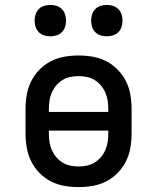

<svg xmlns="http://www.w3.org/2000/svg" viewBox="-20 -754 640 782"><path d="M300 8Q271 8 242 3Q213 -2 187 -15.5Q161 -29 140.5 -50Q120 -71 107 -97Q94 -123 89 -152Q84 -181 84 -210V-310Q84 -339 89 -368Q94 -397 107 -423Q120 -449 140.5 -470Q161 -491 187 -504.5Q213 -518 242 -523Q271 -528 300 -528Q329 -528 358 -523Q387 -518 413 -504.5Q439 -491 459.5 -470Q480 -449 493 -423Q506 -397 511 -368Q516 -339 516 -310V-210Q516 -181 511 -152Q506 -123 493 -97Q480 -71 459.5 -50Q439 -29 413 -15.5Q387 -2 358 3Q329 8 300 8ZM421 -298V-310Q421 -327 418.5 -344Q416 -361 409 -377Q402 -393 391 -406Q380 -419 365.5 -428Q351 -437 334 -440.5Q317 -444 300 -444Q283 -444 266 -440.5Q249 -437 234.5 -428Q220 -419 209 -406Q198 -393 191 -377Q184 -361 181.5 -344Q179 -327 179 -310V-298ZM300 -76Q317 -76 334 -79.5Q351 -83 365.5 -92Q380 -101 391 -114Q402 -127 409 -143Q416 -159 418.5 -176Q421 -193 421 -210V-222H179V-210Q179 -193 181.5 -176Q184 -159 191 -143Q198 -127 209 -114Q220 -101 234.5 -92Q249 -83 266 -79.5Q283 -76 300 -76ZM415 -606Q402 -606 389.5 -610Q377 -614 368 -623Q359 -632 355 -644.5Q351 -657 351 -670Q351 -683 355 -695.5Q359 -708 368 -717Q377 -726 389.5 -730Q402 -734 415 -734Q428 -734 440.5 -730Q453 -726 462 -717Q471 -708 475 -695.5Q479 -683 479 -670Q479 -657 475 -644.5Q471 -632 462 -623Q453 -614 440.5 -610Q428 -606 415 -606ZM185 -606Q172 -606 159.5 -610Q147 -614 138 -623Q129 -632 125 -644.5Q121 -657 121 -670Q121 -683 125 -695.5Q129 -708 138 -717Q147 -726 159.5 -730Q172 -734 185 -734Q198 -734 210.5 -730Q223 -726 232 -717Q241 -708 245 -695.5Q249 -683 249 -670Q249 -657 245 -644.5Q241 -632 232 -623Q223 -614 210.5 -610Q198 -606 185 -606Z"/></svg>

Font: Iosevka Etoile Medium
Style: Regular
Weight: 500
Designer: Belleve Invis
Foundry: Belleve Invis
Version: Version 22.1.2; ttfautohint (v1.8.4)